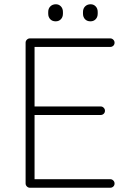

<svg xmlns="http://www.w3.org/2000/svg" viewBox="-20 -880 607 900"><path d="M120 -700H497Q505 -700 511 -694Q517 -688 517 -680Q517 -671 511 -665.5Q505 -660 497 -660H132L142 -677V-367L130 -381H452Q460 -381 466 -375Q472 -369 472 -361Q472 -352 466 -346.5Q460 -341 452 -341H132L142 -352V-35L138 -40H497Q505 -40 511 -34Q517 -28 517 -20Q517 -11 511 -5.5Q505 0 497 0H120Q112 0 106 -6Q100 -12 100 -20V-680Q100 -688 106 -694Q112 -700 120 -700ZM404 -780Q388 -780 378.5 -790Q369 -800 369 -816V-824Q369 -840 379 -850Q389 -860 405 -860Q419 -860 428.5 -850Q438 -840 438 -824V-816Q438 -800 428.5 -790Q419 -780 404 -780ZM241 -780Q225 -780 215.5 -790Q206 -800 206 -816V-824Q206 -840 216 -850Q226 -860 242 -860Q256 -860 265.5 -850Q275 -840 275 -824V-816Q275 -800 265.5 -790Q256 -780 241 -780Z"/></svg>

Font: Quicksand Variable Light
Style: Regular
Weight: 300
Designer: Andrew Paglinawan
Foundry: Andrew Paglinawan
Version: Version 3.004